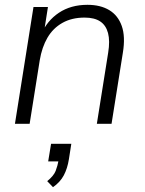

<svg xmlns="http://www.w3.org/2000/svg" viewBox="-20 -514 600 797"><path d="M42 0 119 -485H179L161 -370H150Q175 -428 224.5 -461Q274 -494 343 -494Q397 -494 433.5 -472Q470 -450 485.5 -406Q501 -362 490 -295L443 0H382L429 -295Q437 -344 428.5 -376.5Q420 -409 396 -425Q372 -441 331 -441Q278 -441 239 -419Q200 -397 177 -357.5Q154 -318 145 -264L103 0ZM200 263 176 238Q203 216 211 195.5Q219 175 224 148L240 156H180L192 83H276L266 147Q260 185 245 213.5Q230 242 200 263Z"/></svg>

Font: Nunito Sans 12pt Light
Style: Italic
Weight: 300
Italic angle: -9°
Designer: Vernon Adams
Foundry: Vernon Adams
Version: Version 3.101;gftools[0.9.27]